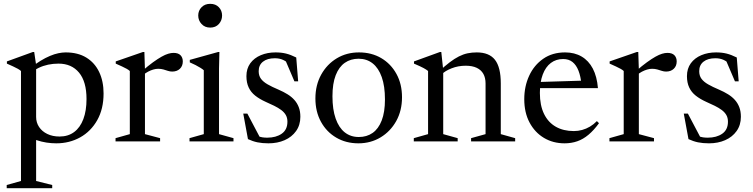

<svg xmlns="http://www.w3.org/2000/svg" viewBox="-20 -738 3928 1002"><path d="M431.5 -221Q431.5 -312 392.5 -359Q353.5 -406 285.5 -406Q257 -406 231 -400.5Q205 -395 181.8 -383.8Q158.5 -372.5 138 -354L135.5 -381Q165 -404.5 191.2 -420.5Q217.5 -436.5 240.8 -446.2Q264 -456 284.5 -460.2Q305 -464.5 322.5 -464.5Q386.5 -464.5 430.5 -437.5Q474.5 -410.5 497.5 -362.2Q520.5 -314 520.5 -250.5Q520.5 -169.5 487.5 -111Q454.5 -52.5 398.5 -21.2Q342.5 10 273.5 10Q247.5 10 222.2 6Q197 2 171 -6.5Q145 -15 118.5 -29H168.5V206.5L252.5 227.5V244H15V227.5L89.5 206.5V-367.5Q83 -373.5 73 -379Q63 -384.5 48.8 -391.2Q34.5 -398 16 -406V-417.5L151 -466.5H158.5L168.5 -398.5V-127.5Q168.5 -98.5 184 -75.2Q199.5 -52 227 -38.8Q254.5 -25.5 291 -25.5Q335.5 -25.5 367 -49Q398.5 -72.5 415 -116.5Q431.5 -160.5 431.5 -221Z M885.5 -462Q910 -462 922 -449.8Q934 -437.5 934 -417.5Q934 -393.5 918.8 -379Q903.5 -364.5 878.5 -364.5Q867.5 -364.5 856.2 -368.2Q845 -372 832.8 -375.5Q820.5 -379 805.5 -379Q793 -379 779.5 -375Q766 -371 752.8 -364Q739.5 -357 728.5 -347.5L721 -366.5Q753 -394.5 778.2 -412.8Q803.5 -431 823 -442Q842.5 -453 857.8 -457.5Q873 -462 885.5 -462ZM736.5 -373V-38L815.5 -17V0H583V-17L657.5 -38V-367.5Q651 -373.5 641 -379Q631 -384.5 616.8 -391.2Q602.5 -398 584 -406V-417.5L725.5 -466.5H733.5Z M1077 -594Q1049 -594 1031.8 -612.8Q1014.5 -631.5 1014.5 -657Q1014.5 -682.5 1031.8 -700.2Q1049 -718 1077 -718Q1105.5 -718 1122.2 -700.2Q1139 -682.5 1139 -657Q1139 -631.5 1122.2 -612.8Q1105.5 -594 1077 -594ZM1125 -466.5 1123 -380V-38L1198.5 -17V0H969V-17L1043.5 -38V-371.5Q1038 -376.5 1026.5 -383.8Q1015 -391 1000.5 -398.5Q986 -406 970.5 -412.5V-425.5L1118 -466.5Z M1418 -464.5Q1448 -464.5 1472.5 -458.5Q1497 -452.5 1526 -438L1536 -313.5H1516.5L1462.5 -440L1498 -397Q1476.5 -416.5 1457.8 -425.2Q1439 -434 1414.5 -434Q1375 -434 1352.5 -416.2Q1330 -398.5 1330 -366.5Q1330 -343 1341.8 -327Q1353.5 -311 1376.5 -297.8Q1399.5 -284.5 1434 -270Q1459.5 -259 1480.5 -246Q1501.5 -233 1516.2 -216.5Q1531 -200 1539.2 -178.5Q1547.5 -157 1547.5 -128.5Q1547.5 -85.5 1525.2 -54.2Q1503 -23 1465.5 -6.5Q1428 10 1381 10Q1349 10 1323.8 4.8Q1298.5 -0.5 1274 -12L1249.5 -145H1271L1343.5 -7.5L1294.5 -42.5Q1311.5 -33.5 1324.8 -28.2Q1338 -23 1350 -21.2Q1362 -19.5 1374.5 -19.5Q1420.5 -19.5 1450.2 -40.2Q1480 -61 1480 -103Q1480 -123 1471.5 -137.8Q1463 -152.5 1447.5 -164Q1432 -175.5 1411.2 -185.8Q1390.5 -196 1366.5 -206.5Q1334.5 -221 1312 -238.8Q1289.5 -256.5 1277.8 -281.5Q1266 -306.5 1266 -340.5Q1266 -380 1286.2 -407.8Q1306.5 -435.5 1341 -450Q1375.5 -464.5 1418 -464.5Z M1852.5 -23Q1894 -23 1924.5 -44.2Q1955 -65.5 1972 -109.2Q1989 -153 1989 -219Q1989 -288.5 1972.2 -335.8Q1955.5 -383 1924.8 -407.2Q1894 -431.5 1851.5 -431.5Q1810 -431.5 1779.5 -410.2Q1749 -389 1732 -345.5Q1715 -302 1715 -235.5Q1715 -166.5 1731.8 -119Q1748.5 -71.5 1779.2 -47.2Q1810 -23 1852.5 -23ZM1850.5 10Q1785.5 10 1734.8 -19.8Q1684 -49.5 1655 -102.5Q1626 -155.5 1626 -224Q1626 -294 1656.2 -348.5Q1686.5 -403 1737.8 -433.8Q1789 -464.5 1853.5 -464.5Q1919 -464.5 1969.5 -434.8Q2020 -405 2049 -352.2Q2078 -299.5 2078 -230.5Q2078 -160.5 2047.8 -106.2Q2017.5 -52 1966 -21Q1914.5 10 1850.5 10Z M2293 -373V-38L2368.5 -17V0H2139.5V-17L2214 -38V-367.5Q2206 -374.5 2190.2 -383Q2174.5 -391.5 2140.5 -406V-417.5L2275.5 -466.5H2283ZM2438.5 -17 2514 -38V-302.5Q2514 -332 2502.5 -352.5Q2491 -373 2468 -384Q2445 -395 2410.5 -395Q2371 -395 2336.8 -381.5Q2302.5 -368 2286 -350.5L2270.5 -365Q2301.5 -393.5 2326.8 -412.8Q2352 -432 2374.8 -443.5Q2397.5 -455 2420.2 -459.8Q2443 -464.5 2468 -464.5Q2533 -464.5 2563.2 -425.8Q2593.5 -387 2593.5 -302.5V-38L2668.5 -17V0H2438.5Z M2929 -464.5Q2978.5 -464.5 3015.2 -443Q3052 -421.5 3073.8 -380Q3095.5 -338.5 3100.5 -278H2786L2787 -310L3050 -318L3014.5 -297.5Q3010.5 -339.5 2999 -369Q2987.5 -398.5 2968 -414.2Q2948.5 -430 2919 -430Q2882 -430 2854.8 -409.5Q2827.5 -389 2812.5 -349.2Q2797.5 -309.5 2797.5 -253Q2797.5 -188 2819.2 -143.5Q2841 -99 2880.8 -76.5Q2920.5 -54 2975 -54Q2997 -54 3018 -59.8Q3039 -65.5 3058.8 -77.2Q3078.5 -89 3095 -106L3106 -95Q3079 -58 3051.2 -34.8Q3023.5 -11.5 2992.8 -0.8Q2962 10 2926.5 10Q2866 10 2818.5 -18.5Q2771 -47 2743.5 -98.8Q2716 -150.5 2716 -220.5Q2716 -287 2741.5 -342.5Q2767 -398 2814.8 -431.2Q2862.5 -464.5 2929 -464.5Z M3463 -462Q3487.5 -462 3499.5 -449.8Q3511.5 -437.5 3511.5 -417.5Q3511.5 -393.5 3496.2 -379Q3481 -364.5 3456 -364.5Q3445 -364.5 3433.8 -368.2Q3422.5 -372 3410.2 -375.5Q3398 -379 3383 -379Q3370.5 -379 3357 -375Q3343.5 -371 3330.2 -364Q3317 -357 3306 -347.5L3298.5 -366.5Q3330.5 -394.5 3355.8 -412.8Q3381 -431 3400.5 -442Q3420 -453 3435.2 -457.5Q3450.5 -462 3463 -462ZM3314 -373V-38L3393 -17V0H3160.5V-17L3235 -38V-367.5Q3228.5 -373.5 3218.5 -379Q3208.5 -384.5 3194.2 -391.2Q3180 -398 3161.5 -406V-417.5L3303 -466.5H3311Z M3717 -464.5Q3747 -464.5 3771.5 -458.5Q3796 -452.5 3825 -438L3835 -313.5H3815.5L3761.5 -440L3797 -397Q3775.5 -416.5 3756.8 -425.2Q3738 -434 3713.5 -434Q3674 -434 3651.5 -416.2Q3629 -398.5 3629 -366.5Q3629 -343 3640.8 -327Q3652.5 -311 3675.5 -297.8Q3698.5 -284.5 3733 -270Q3758.5 -259 3779.5 -246Q3800.5 -233 3815.2 -216.5Q3830 -200 3838.2 -178.5Q3846.5 -157 3846.5 -128.5Q3846.5 -85.5 3824.2 -54.2Q3802 -23 3764.5 -6.5Q3727 10 3680 10Q3648 10 3622.8 4.8Q3597.5 -0.5 3573 -12L3548.5 -145H3570L3642.5 -7.5L3593.5 -42.5Q3610.5 -33.5 3623.8 -28.2Q3637 -23 3649 -21.2Q3661 -19.5 3673.5 -19.5Q3719.5 -19.5 3749.2 -40.2Q3779 -61 3779 -103Q3779 -123 3770.5 -137.8Q3762 -152.5 3746.5 -164Q3731 -175.5 3710.2 -185.8Q3689.5 -196 3665.5 -206.5Q3633.5 -221 3611 -238.8Q3588.5 -256.5 3576.8 -281.5Q3565 -306.5 3565 -340.5Q3565 -380 3585.2 -407.8Q3605.5 -435.5 3640 -450Q3674.5 -464.5 3717 -464.5Z"/></svg>

Font: Newsreader 36pt
Style: Regular
Weight: 400
Designer: Hugues Gentile
Foundry: Production Type
Version: Version 1.003